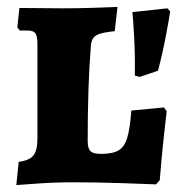

<svg xmlns="http://www.w3.org/2000/svg" viewBox="-20 -526 528 554"><path d="M34 -59Q65 -63 76.5 -77.5Q88 -92 88 -127V-398Q88 -422 82 -430Q76 -438 59 -438H37L30 -447L36 -503L163 -502Q203 -502 251.5 -503.5Q300 -505 319 -506L311 -436Q282 -433 268 -428.5Q254 -424 248.5 -415.5Q243 -407 242 -391Q233 -280 233 -119Q233 -98 241 -90Q249 -82 271 -82Q305 -82 322 -92Q339 -102 347 -128Q355 -154 359 -207L453 -216L461 -205Q459 -189 452.5 -130Q446 -71 441 -6L430 6Q408 5 333.5 2.5Q259 0 190 0Q139 0 90 3.5Q41 7 27 8ZM369 -308Q370 -366 367 -420.5Q364 -475 362 -491L463 -502L471 -493Q469 -478 459.5 -427Q450 -376 436 -322L383 -304Z"/></svg>

Font: Alegreya SC ExtraBold
Style: Regular
Weight: 800
Designer: Juan Pablo del Peral
Foundry: Huerta Tipografica
Version: Version 2.007; ttfautohint (v1.6)